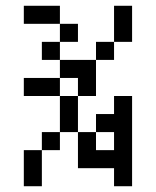

<svg xmlns="http://www.w3.org/2000/svg" viewBox="-20 -645 540 665"><path d="M187.5 -562.5H62.5V-625H187.5ZM62.5 -125H125V0H62.5ZM62.5 -375H187.5V-312.5H62.5ZM125 -187.5H187.5V-125H125ZM125 -500H187.5V-437.5H125ZM187.5 -312.5H250V-187.5H187.5ZM187.5 -437.5H312.5V-312.5H250V-375H187.5ZM187.5 -562.5H250V-500H187.5ZM250 -187.5H312.5V-125H375V-187.5H312.5V-250H375V-312.5H437.5V0H375V-62.5H250ZM312.5 -500H375V-437.5H312.5ZM375 -625H437.5V-500H375Z"/></svg>

Font: 寒蝉点阵体 16px
Style: Regular
Weight: 400
Designer: Designed by Warren2060
Foundry: ChillType
Version: Version 1.000